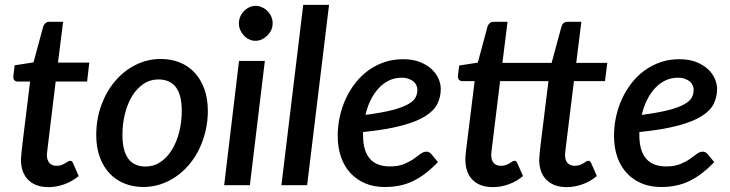

<svg xmlns="http://www.w3.org/2000/svg" viewBox="-20 -760 2998 788"><path d="M66 -100.5Q66 -104 66.2 -108.8Q66.5 -113.5 67.2 -122.5Q68 -131.5 69.5 -146.5Q71 -161.5 74 -185L103.5 -425.5H52Q43.5 -425.5 38.5 -431.2Q33.5 -437 35 -448.5L40 -492L117.5 -504L157.5 -651.5Q160.5 -660 166.8 -665.2Q173 -670.5 182 -670.5H239L218 -503H346.5L337.5 -425.5H208.5L180 -191Q177.5 -170.5 176 -158.2Q174.5 -146 173.8 -138.8Q173 -131.5 172.8 -128.8Q172.5 -126 172.5 -124.5Q172.5 -102.5 183 -91Q193.5 -79.5 212 -79.5Q224 -79.5 232.5 -82.8Q241 -86 247.5 -89.8Q254 -93.5 258.5 -96.8Q263 -100 267 -100Q272.5 -100 275 -97.8Q277.5 -95.5 280 -90L303 -37.5Q276.5 -15.5 244.2 -3.8Q212 8 179 8Q127.5 8 97.5 -20.2Q67.5 -48.5 66 -100.5Z M578 -76.5Q611.5 -76.5 639 -95.2Q666.5 -114 685.8 -145.5Q705 -177 715.5 -218.2Q726 -259.5 726 -304.5Q726 -370.5 701.8 -402.2Q677.5 -434 630 -434Q596 -434 568.8 -415.5Q541.5 -397 522.5 -366Q503.5 -335 493 -293.5Q482.5 -252 482.5 -206.5Q482.5 -76.5 578 -76.5ZM568.5 7.5Q526.5 7.5 491 -6.8Q455.5 -21 429.8 -48.2Q404 -75.5 389.5 -115.2Q375 -155 375 -205.5Q375 -271 395.8 -328Q416.5 -385 452.5 -427.2Q488.5 -469.5 536.8 -493.8Q585 -518 640 -518Q682 -518 717.5 -503.8Q753 -489.5 778.5 -462.2Q804 -435 818.5 -395.2Q833 -355.5 833 -305Q833 -262 823.5 -222Q814 -182 797 -147.2Q780 -112.5 755.8 -84Q731.5 -55.5 702.2 -35.2Q673 -15 639 -3.8Q605 7.5 568.5 7.5Z M1067 -510 1005.5 0H900L961 -510ZM1099 -664Q1099 -649.5 1093 -636.5Q1087 -623.5 1077 -613.8Q1067 -604 1054.5 -598.2Q1042 -592.5 1028.5 -592.5Q1015 -592.5 1002.8 -598.2Q990.5 -604 981.2 -613.8Q972 -623.5 966.2 -636.5Q960.5 -649.5 960.5 -664Q960.5 -678.5 966.2 -691.8Q972 -705 981.5 -714.8Q991 -724.5 1003.5 -730.2Q1016 -736 1029 -736Q1042.5 -736 1055.2 -730.2Q1068 -724.5 1077.8 -714.8Q1087.5 -705 1093.2 -692Q1099 -679 1099 -664Z M1135 0 1224.5 -740H1330.5L1240.5 0Z M1789 -395.5Q1789 -362 1775.2 -334Q1761.5 -306 1726 -283.5Q1690.5 -261 1628.5 -244.5Q1566.5 -228 1470 -218V-205Q1470 -141.5 1497.5 -109.2Q1525 -77 1580 -77Q1614.5 -77 1637.5 -86.5Q1660.5 -96 1676.8 -107.2Q1693 -118.5 1705.2 -128Q1717.5 -137.5 1731 -137.5Q1741.5 -137.5 1750.5 -127.5L1777.5 -94.5Q1751.5 -68 1726.5 -48.8Q1701.5 -29.5 1675.5 -17Q1649.5 -4.5 1621 1.5Q1592.5 7.5 1559 7.5Q1514.5 7.5 1479 -7.5Q1443.5 -22.5 1418.2 -49.8Q1393 -77 1379.5 -115.8Q1366 -154.5 1366 -202.5Q1366 -242.5 1374.5 -281.2Q1383 -320 1399.2 -355Q1415.5 -390 1438.8 -419.8Q1462 -449.5 1491.8 -471Q1521.5 -492.5 1557.2 -504.8Q1593 -517 1634 -517Q1673.5 -517 1702.5 -505.8Q1731.5 -494.5 1750.8 -476.8Q1770 -459 1779.5 -437.5Q1789 -416 1789 -395.5ZM1628 -441Q1600 -441 1576.2 -429.5Q1552.5 -418 1533.8 -397.5Q1515 -377 1501.2 -349.2Q1487.5 -321.5 1480 -288.5Q1549 -297.5 1590.8 -308.5Q1632.5 -319.5 1655.2 -332.5Q1678 -345.5 1685.5 -360.2Q1693 -375 1693 -391.5Q1693 -399.5 1689.5 -408.5Q1686 -417.5 1678.2 -424.5Q1670.5 -431.5 1658 -436.2Q1645.5 -441 1628 -441Z M1890 -100.5Q1890 -104 1890 -108.8Q1890 -113.5 1890.8 -122.5Q1891.5 -131.5 1893.2 -146.5Q1895 -161.5 1898 -185L1928 -427H1877.5Q1869 -427 1863.8 -432.8Q1858.5 -438.5 1859.5 -449.5L1864.5 -491L1941 -503L1981 -651.5Q1984 -660 1990.2 -665.2Q1996.5 -670.5 2006 -670.5H2063L2042 -502H2244L2284.5 -651.5Q2287 -660 2293.2 -665.2Q2299.5 -670.5 2309 -670.5H2366L2345 -502H2472.5L2463 -427H2335.5L2306.5 -191Q2304 -170.5 2302.5 -158.2Q2301 -146 2300.2 -138.8Q2299.5 -131.5 2299.2 -128.8Q2299 -126 2299 -124.5Q2299 -102.5 2309.5 -91Q2320 -79.5 2339 -79.5Q2351 -79.5 2359.5 -82.8Q2368 -86 2374.2 -89.8Q2380.5 -93.5 2385.2 -96.8Q2390 -100 2394 -100Q2399 -100 2401.5 -97.8Q2404 -95.5 2406.5 -90L2429.5 -37.5Q2403.5 -15.5 2371.2 -3.8Q2339 8 2306 8Q2254.5 8 2224.5 -20.2Q2194.5 -48.5 2193 -100.5Q2193 -104 2193.2 -108.8Q2193.5 -113.5 2194.2 -122.5Q2195 -131.5 2196.5 -146.5Q2198 -161.5 2201 -185L2231 -427H2032.5L2003.5 -191Q2001 -170.5 1999.5 -158.2Q1998 -146 1997.2 -138.8Q1996.5 -131.5 1996.2 -128.8Q1996 -126 1996 -124.5Q1996 -102.5 2006.5 -91Q2017 -79.5 2036 -79.5Q2047.5 -79.5 2056.2 -82.8Q2065 -86 2071.2 -89.8Q2077.5 -93.5 2082.2 -96.8Q2087 -100 2091 -100Q2096 -100 2098.5 -97.8Q2101 -95.5 2103.5 -90L2126.5 -37.5Q2100.5 -15.5 2068.2 -3.8Q2036 8 2003 8Q1951 8 1921.2 -20.2Q1891.5 -48.5 1890 -100.5Z M2923 -395.5Q2923 -362 2909.2 -334Q2895.5 -306 2860 -283.5Q2824.5 -261 2762.5 -244.5Q2700.5 -228 2604 -218V-205Q2604 -141.5 2631.5 -109.2Q2659 -77 2714 -77Q2748.5 -77 2771.5 -86.5Q2794.5 -96 2810.8 -107.2Q2827 -118.5 2839.2 -128Q2851.5 -137.5 2865 -137.5Q2875.5 -137.5 2884.5 -127.5L2911.5 -94.5Q2885.5 -68 2860.5 -48.8Q2835.5 -29.5 2809.5 -17Q2783.5 -4.5 2755 1.5Q2726.5 7.5 2693 7.5Q2648.5 7.5 2613 -7.5Q2577.5 -22.5 2552.2 -49.8Q2527 -77 2513.5 -115.8Q2500 -154.5 2500 -202.5Q2500 -242.5 2508.5 -281.2Q2517 -320 2533.2 -355Q2549.5 -390 2572.8 -419.8Q2596 -449.5 2625.8 -471Q2655.5 -492.5 2691.2 -504.8Q2727 -517 2768 -517Q2807.5 -517 2836.5 -505.8Q2865.5 -494.5 2884.8 -476.8Q2904 -459 2913.5 -437.5Q2923 -416 2923 -395.5ZM2762 -441Q2734 -441 2710.2 -429.5Q2686.5 -418 2667.8 -397.5Q2649 -377 2635.2 -349.2Q2621.5 -321.5 2614 -288.5Q2683 -297.5 2724.8 -308.5Q2766.5 -319.5 2789.2 -332.5Q2812 -345.5 2819.5 -360.2Q2827 -375 2827 -391.5Q2827 -399.5 2823.5 -408.5Q2820 -417.5 2812.2 -424.5Q2804.5 -431.5 2792 -436.2Q2779.5 -441 2762 -441Z"/></svg>

Font: Lato Semibold
Style: Italic
Weight: 600
Italic angle: -7°
Designer: Lukasz Dziedzic
Foundry: tyPoland Lukasz Dziedzic
Version: Version 2.006; 2014-01-15